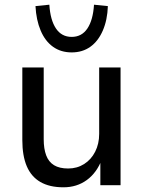

<svg xmlns="http://www.w3.org/2000/svg" viewBox="-20 -788 610 817"><path d="M250 9Q191 9 152 -13.5Q113 -36 94 -80.5Q75 -125 75 -192V-501H166V-195Q166 -155 176.5 -127Q187 -99 210 -85Q233 -71 270 -71Q308 -71 338 -90Q368 -109 385 -142.5Q402 -176 402 -218V-501H493V0H407V-111H414Q392 -53 349.5 -22Q307 9 250 9ZM285 -565Q239 -565 205.5 -589Q172 -613 153 -658Q134 -703 131 -762L190 -768Q194 -703 218 -667Q242 -631 285 -631Q328 -631 352 -667Q376 -703 380 -768L439 -762Q437 -703 417.5 -658Q398 -613 364.5 -589Q331 -565 285 -565Z"/></svg>

Font: Nunitoga
Style: Medium
Weight: 500
Designer: Vernon Adams
Foundry: Vernon Adams
Version: Version 1.0